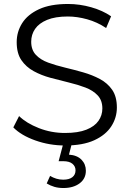

<svg xmlns="http://www.w3.org/2000/svg" viewBox="-20 -726 655 966"><path d="M307 6Q229 6 157.5 -19.5Q86 -45 47 -85L76 -142Q113 -106 175.5 -81.5Q238 -57 307 -57Q373 -57 414.5 -73.5Q456 -90 475.5 -118Q495 -146 495 -180Q495 -221 471.5 -246Q448 -271 410 -285.5Q372 -300 326 -311Q280 -322 234 -334.5Q188 -347 149.5 -368Q111 -389 87.5 -423.5Q64 -458 64 -514Q64 -566 91.5 -609.5Q119 -653 176 -679.5Q233 -706 322 -706Q381 -706 439 -689.5Q497 -673 539 -644L514 -585Q469 -615 418.5 -629Q368 -643 321 -643Q258 -643 217 -626Q176 -609 156.5 -580.5Q137 -552 137 -516Q137 -475 160.5 -450Q184 -425 222.5 -411Q261 -397 307 -386Q353 -375 398.5 -362Q444 -349 482.5 -328.5Q521 -308 544.5 -274Q568 -240 568 -185Q568 -134 540 -90.5Q512 -47 454.5 -20.5Q397 6 307 6ZM299 220Q274 220 253.5 214Q233 208 215 197L232 159Q247 168 263.5 173Q280 178 298 178Q328 178 344 165.5Q360 153 360 131Q360 111 344.5 98Q329 85 298 85H275L299 -6H342L327 52Q368 55 390 77.5Q412 100 412 133Q412 173 380.5 196.5Q349 220 299 220Z"/></svg>

Font: Montserrat Thin
Style: Regular
Weight: 400
Version: Version 9.000